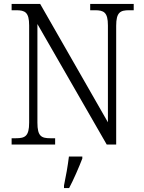

<svg xmlns="http://www.w3.org/2000/svg" viewBox="-20 -734 729 975"><path d="M39 0H260V-32H236C190 -32 170 -42 170 -111V-612L522 0H570V-603C570 -672 591 -682 636 -682H659V-714H438V-682H462C507 -682 528 -672 528 -605V-113L184 -714H39V-682H62C107 -682 128 -672 128 -605V-111C128 -42 107 -32 61 -32H39ZM305 208V221H331C353 180 382 113 398 71V61H330C324 109 315 161 305 208Z"/></svg>

Font: Noto Serif Khmer SemiCondensed Light
Style: Regular
Weight: 300
Width: 4
Designer: Danh Hong and the Monotype Design Team
Foundry: Monotype Imaging Inc.
Version: Version 2.004